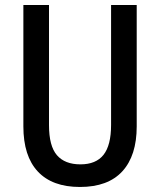

<svg xmlns="http://www.w3.org/2000/svg" viewBox="-20 -734 637 764"><path d="M524 -231Q524 -115 467 -52.5Q410 10 298 10Q188 10 130.5 -51.5Q73 -113 73 -231V-714H175V-236Q175 -153 206.5 -116.5Q238 -80 300 -80Q362 -80 392 -118Q422 -156 422 -237V-714H524Z"/></svg>

Font: Noto Sans Malayalam Condensed Medium
Style: Regular
Weight: 500
Width: 3
Designer: Jelle Bosma - Monotype Design Team
Foundry: Monotype Imaging Inc.
Version: Version 2.104; ttfautohint (v1.8.4.7-5d5b)